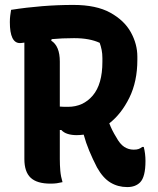

<svg xmlns="http://www.w3.org/2000/svg" viewBox="-20 -740 640 780"><path d="M234 0Q221 3 210.5 4.5Q200 6 185 6Q130 6 104.5 -18Q79 -42 79 -94V-567Q67 -565 61 -565Q20 -565 20 -650Q20 -664 21.5 -676Q23 -688 25 -700Q153 -720 278 -720Q371 -720 428 -688.5Q485 -657 511.5 -609Q538 -561 538 -510V-497Q538 -409 505.5 -343Q473 -277 424 -239Q435 -210 452 -183Q467 -155 484.5 -143.5Q502 -132 523 -132Q535 -132 542.5 -134.5Q550 -137 558 -143H564Q571 -116 571 -86Q571 -21 549 1Q530 20 497 20Q459 20 428.5 1.5Q398 -17 374 -60Q356 -95 342.5 -127.5Q329 -160 320 -193Q305 -191 291 -191Q271 -191 255 -196Q239 -201 229 -212H223V-94Q223 -69 225 -46Q227 -23 234 0ZM223 -490V-307Q235 -306 256 -306Q318 -306 357 -352Q396 -398 396 -489V-504Q396 -522 393 -537Q390 -552 385 -566Q344 -585 281 -585Q256 -585 233.5 -584Q211 -583 190 -581L188 -575Q223 -553 223 -490Z"/></svg>

Font: Recursive Mn Csl St
Style: Bold
Weight: 700
Monospace: yes
Version: Version 1.079;hotconv 1.0.112;makeotfexe 2.5.65598; ttfautoh